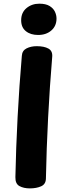

<svg xmlns="http://www.w3.org/2000/svg" viewBox="-20 -1026 365 1063"><path d="M100.9 -716.9Q102.7 -745.7 126.8 -758Q150.9 -770.3 183.4 -770.3Q224.2 -770.3 247.9 -757.2Q271.7 -744.1 269.1 -712Q255.4 -547.9 246.4 -375.5Q237.4 -203.1 234.2 -37.2Q233.4 -6.1 207.7 5.4Q181.9 17 145.4 17Q111.1 17 87.8 4.3Q64.4 -8.4 65.2 -45.2Q68.4 -204.7 77.4 -376.8Q86.4 -548.9 100.9 -716.9ZM191.1 -832.4Q149.3 -832.4 123.3 -853.3Q97.2 -874.1 97.2 -913.8Q97.2 -956.6 126.7 -981.1Q156.2 -1005.6 197.6 -1005.6Q233.8 -1005.6 254.5 -992.8Q275.2 -980 284.1 -961.2Q292.9 -942.4 292.9 -923.2Q292.9 -882.3 264.3 -857.4Q235.8 -832.4 191.1 -832.4Z"/></svg>

Font: Playpen Sans Hebrew
Style: Regular
Weight: 400
Designer: Tom Grace, Laura Meseguer, Veronika Burian, José Scaglione
Foundry: TypeTogether
Version: Version 2.000